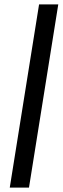

<svg xmlns="http://www.w3.org/2000/svg" viewBox="-20 -731 288 883"><path d="M113.3 131.8H24.9L159.7 -710.9H248Z"/></svg>

Font: Roboto-BlackItalic
Style: Italic
Weight: 900
Italic angle: -12°
Designer: Google
Version: Version 1.100141; 2013